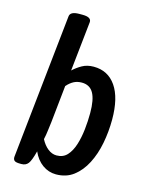

<svg xmlns="http://www.w3.org/2000/svg" viewBox="-115 -826 704 906"><g transform="rotate(15 237.0 -373.0)"><path d="M247 7Q211 7 181 -14.5Q151 -36 134 -75Q122 -28 110.5 -13Q99 2 78 2H71Q49 2 42.5 -4.5Q36 -11 37 -23L112 -728Q114 -753 158 -753H174Q218 -753 216 -728L190 -485Q209 -503 233 -516.5Q257 -530 289 -530Q359 -530 398 -473.5Q437 -417 437 -311Q437 -252 426 -195Q415 -138 391.5 -92.5Q368 -47 332.5 -20Q297 7 247 7ZM227 -80Q259 -80 278.5 -101.5Q298 -123 309 -158Q320 -193 324.5 -234Q329 -275 329 -314Q329 -380 311 -411.5Q293 -443 254 -443Q232 -443 215 -434Q198 -425 182 -407L163 -226Q160 -205 157.5 -183Q155 -161 150 -139Q164 -112 184 -96Q204 -80 227 -80Z"/></g></svg>

Font: Asap Condensed Condensed Medium
Style: Italic
Weight: 500
Width: 3
Italic angle: -6°
Designer: Pablo Cosgaya
Foundry: Omnibus-Type
Version: Version 3.001; ttfautohint (v1.8.4.7-5d5b)